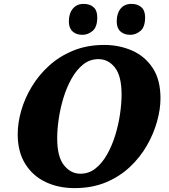

<svg xmlns="http://www.w3.org/2000/svg" viewBox="-20 -956 869 987"><path d="M363 11Q280 11 214 -20.5Q148 -52 109.5 -114Q71 -176 71 -266Q71 -324 89 -387Q107 -450 143 -510Q179 -570 232.5 -618.5Q286 -667 357 -696Q428 -725 516 -725Q593 -725 659 -696Q725 -667 765 -606.5Q805 -546 805 -450Q805 -395 787.5 -332Q770 -269 735.5 -208.5Q701 -148 648 -98Q595 -48 524 -18.5Q453 11 363 11ZM393 -63Q437 -63 471 -90Q505 -117 530.5 -162Q556 -207 572.5 -261Q589 -315 597 -369.5Q605 -424 605 -470Q605 -565 571 -608.5Q537 -652 486 -652Q442 -652 408 -625Q374 -598 348.5 -553Q323 -508 306.5 -454Q290 -400 282 -345.5Q274 -291 274 -245Q274 -150 309 -106.5Q344 -63 393 -63ZM650 -777Q618 -777 599 -794.5Q580 -812 580 -846Q580 -887 600 -911.5Q620 -936 656 -936Q687 -936 706.5 -919Q726 -902 726 -867Q726 -817 702 -797Q678 -777 650 -777ZM404 -777Q372 -777 353 -794.5Q334 -812 334 -846Q334 -887 354.5 -911.5Q375 -936 410 -936Q442 -936 461 -919Q480 -902 480 -867Q480 -817 456 -797Q432 -777 404 -777Z"/></svg>

Font: Noto Serif Black
Style: Italic
Weight: 900
Italic angle: -12°
Designer: Monotype Design Team
Foundry: Monotype Imaging Inc.
Version: Version 2.013